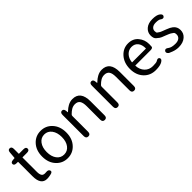

<svg xmlns="http://www.w3.org/2000/svg" viewBox="191 -1757 2830 2830"><g transform="rotate(-45 1606.0 -342.0)"><path d="M292 7Q263 13 234 13Q108 13 108 -168V-464Q108 -469 103 -469H79Q27 -469 26 -503Q25 -538 76 -541L105 -543Q112 -543 112 -550L120 -647Q123 -699 161 -697Q199 -696 199 -645V-548Q199 -543 204 -543H294Q346 -543 346 -506Q346 -469 294 -469H204Q199 -469 199 -464V-166Q199 -113 218 -87Q237 -61 293 -68Q341 -74 353 -41Q365 -8 312 3Z M489 -62Q413 -141 413 -271.5Q413 -402 489 -482Q560 -557 665 -557Q770 -557 841 -482Q917 -402 917 -271.5Q917 -141 841 -62Q770 13 665 13Q560 13 489 -62ZM551 -120Q594 -63 665 -63Q736 -63 779.5 -120Q823 -177 823 -271Q823 -365 779.5 -423Q736 -481 665.5 -481Q595 -481 551.5 -423Q508 -365 508 -271Q508 -177 551 -120Z M1106 0Q1060 0 1060 -52V-492Q1060 -543 1097 -545Q1135 -547 1140 -496L1142 -471Q1143 -465 1144.5 -465Q1146 -465 1157 -476Q1191 -509 1229 -530Q1277 -557 1328 -557Q1494 -557 1494 -344V-52Q1494 0 1449 0Q1403 0 1403 -52V-332Q1403 -408 1378.5 -442.5Q1354 -477 1300 -477Q1260 -477 1225 -456Q1196 -439 1162 -405Q1151 -394 1151 -379V-52Q1151 0 1106 0Z M1717 0Q1671 0 1671 -52V-492Q1671 -543 1708 -545Q1746 -547 1751 -496L1753 -471Q1754 -465 1755.5 -465Q1757 -465 1768 -476Q1802 -509 1840 -530Q1888 -557 1939 -557Q2105 -557 2105 -344V-52Q2105 0 2060 0Q2014 0 2014 -52V-332Q2014 -408 1989.5 -442.5Q1965 -477 1911 -477Q1871 -477 1836 -456Q1807 -439 1773 -405Q1762 -394 1762 -379V-52Q1762 0 1717 0Z M2501 13Q2389 13 2317 -62Q2241 -141 2241 -269.5Q2241 -398 2316 -480Q2387 -557 2487.5 -557Q2588 -557 2645 -488.5Q2702 -420 2702 -329Q2702 -302 2700 -276Q2698 -250 2647 -250H2337Q2332 -250 2332 -245Q2336 -163 2385.5 -111.5Q2435 -60 2512 -60Q2584 -60 2602 -72Q2645 -101 2664 -73Q2683 -44 2639 -16Q2594 13 2501 13ZM2332 -321Q2331 -316 2336 -316H2617Q2622 -316 2622 -321Q2622 -397 2586.5 -440.5Q2551 -484 2487 -484Q2427 -484 2384 -440Q2339 -393 2332 -321Z M2978 13Q2922 13 2867 -8Q2816 -28 2814 -30Q2774 -63 2797 -92Q2821 -121 2861 -88Q2899 -58 2981 -58Q3033 -58 3062 -83Q3088 -106 3088 -143Q3088 -180 3071 -191Q3049 -206 3037.5 -214Q3026 -222 2965 -246Q2890 -273 2876 -285Q2856 -301 2836 -317Q2805 -341 2805 -403Q2805 -469 2856 -513Q2907 -557 2993 -557Q3083 -557 3121 -527Q3162 -495 3139 -466Q3117 -437 3075 -469Q3054 -485 2994 -485Q2945 -485 2919 -463Q2893 -441 2893 -407Q2893 -373 2904 -366Q2926 -351 2936 -344Q2946 -337 2978 -325Q3003 -316 3007 -314Q3012 -313 3035 -303Q3092 -282 3124 -257Q3176 -216 3176 -147.5Q3176 -79 3125 -35Q3071 13 2978 13Z"/></g></svg>

Font: Resource Han Rounded CN
Style: Regular
Weight: 400
Designer: Cyano Hao (round all glyphs); Ryoko NISHIZUKA  (kana, bopomofo & ideographs); Paul D. Hunt (Latin, Greek & Cyrillic); Sa
Foundry: Cyano Hao
Version: 0.990